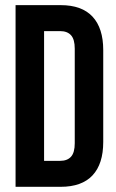

<svg xmlns="http://www.w3.org/2000/svg" viewBox="-20 -720 448 740"><path d="M40 0V-700.2H213.9Q295.4 -700.2 336.7 -655.8Q377.9 -611.3 377.9 -526.9V-172.9Q377.9 -88.4 336.7 -44.2Q295.4 0 213.9 0ZM149.9 -100.1H211.9Q239.3 -100.1 253.7 -116Q268.1 -131.8 268.1 -168V-532.2Q268.1 -568.4 253.7 -584.2Q239.3 -600.1 211.9 -600.1H149.9Z"/></svg>

Font: Bebas Neue Bold
Style: Regular
Weight: 700
Designer: Ryoichi Tsunekawa
Foundry: Ryoichi Tsunekawa
Version: Version 1.300